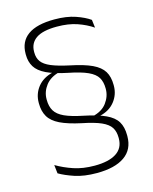

<svg xmlns="http://www.w3.org/2000/svg" viewBox="-109 -721 685 858"><g transform="rotate(-15 234.0 -292.0)"><path d="M278 -185.5Q323.5 -195.5 345.5 -225.2Q367.5 -255 367.5 -288.5V-291.5Q367.5 -321.5 355.5 -341.8Q343.5 -362 312.5 -376.2Q281.5 -390.5 223.5 -402Q162 -414.5 126.8 -431.5Q91.5 -448.5 76.8 -472.5Q62 -496.5 62 -529V-533Q62 -590 103 -619.2Q144 -648.5 225.5 -648.5Q282 -648.5 322.5 -634.5Q363 -620.5 387.5 -603L392 -566Q361 -587 321 -600.8Q281 -614.5 228 -614.5Q162.5 -614.5 131.8 -593.2Q101 -572 101 -532.5V-528.5Q101 -503.5 113.5 -486.2Q126 -469 156.2 -456.2Q186.5 -443.5 240 -432Q303.5 -419 339.5 -402Q375.5 -385 390.8 -360Q406 -335 406 -297V-293.5Q406 -253 381 -221.2Q356 -189.5 311 -179.5V-168.5ZM189 -416Q144.5 -405.5 122.2 -376.5Q100 -347.5 100 -313.5V-310Q100 -279.5 112.5 -258.8Q125 -238 155.5 -224Q186 -210 240.5 -199Q304 -186 340 -169.2Q376 -152.5 391 -127.5Q406 -102.5 406 -64.5V-60Q406 1 361 32.5Q316 64 232.5 64Q173.5 64 131 49.8Q88.5 35.5 61.5 19.5L57 -20Q92.5 1 134.8 15.2Q177 29.5 231.5 29.5Q296.5 29.5 331.5 7Q366.5 -15.5 366.5 -60.5V-64Q366.5 -92 354.5 -111Q342.5 -130 311.8 -143.8Q281 -157.5 223.5 -169Q163 -182 127.5 -199.2Q92 -216.5 77 -242Q62 -267.5 62 -303.5V-307Q62 -347.5 86.5 -378.8Q111 -410 156 -421V-430.5Z"/></g></svg>

Font: Anek Gujarati Medium ExtraLight
Style: Regular
Weight: 250
Version: Version 1.003